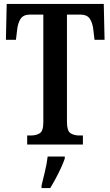

<svg xmlns="http://www.w3.org/2000/svg" viewBox="-20 -734 561 975"><path d="M118 0V-46H137Q164 -46 182 -57.5Q200 -69 200 -113V-660H133Q98 -660 84 -637.5Q70 -615 67 -582L61 -532H10L14 -714H507L511 -532H460L454 -582Q451 -615 437 -637.5Q423 -660 387 -660H320V-115Q320 -70 337.5 -58Q355 -46 382 -46H401V0ZM191 208Q199 176 208.5 136Q218 96 222 61H309V71Q302 92 289.5 119Q277 146 262.5 173Q248 200 235 221H191Z"/></svg>

Font: Noto Serif Myanmar ExtraCondensed SemiBold
Style: Regular
Weight: 600
Width: 2
Designer: Ben Mitchell and the Monotype Design Team
Foundry: Monotype Imaging Inc.
Version: Version 2.106; ttfautohint (v1.8.4.7-5d5b)